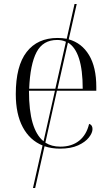

<svg xmlns="http://www.w3.org/2000/svg" viewBox="-20 -734 554 961"><path d="M145 207 193 -6Q129 -32 94 -97.5Q59 -163 59 -263Q59 -404 113.5 -474Q168 -544 268 -544Q292 -544 314 -540L353 -714H364L324 -537Q389 -519 425.5 -458.5Q462 -398 462 -299V-280H265L207 -20Q238 0 282 0Q339 0 376 -29.5Q413 -59 426 -114Q443 -109 443 -88Q443 -69 425 -46Q407 -23 371 -6.5Q335 10 280 10Q238 10 203 -2L156 207ZM126 -290H257L310 -525Q291 -534 266 -534Q195 -534 163 -473Q131 -412 126 -290ZM394 -290Q394 -477 320 -521L268 -290ZM125 -280Q125 -180 143.5 -118Q162 -56 198 -27L255 -280Z"/></svg>

Font: Noto Serif Display Light
Style: Regular
Weight: 300
Designer: Monotype Design Team
Foundry: Monotype Imaging Inc.
Version: Version 2.009